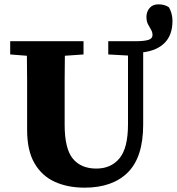

<svg xmlns="http://www.w3.org/2000/svg" viewBox="-20 -847 815 885"><path d="M370 18Q292 18 232.5 -9Q173 -36 139 -94.5Q105 -153 105 -248V-360Q105 -417 105 -474.5Q105 -532 104 -590L27 -596V-657H365V-596L279 -590Q278 -533 278 -475.5Q278 -418 278 -360V-272Q278 -162 315.5 -116Q353 -70 424 -70Q492 -70 531 -117.5Q570 -165 570 -274V-591L479 -596V-657H602Q644 -657 663.5 -663Q683 -669 683 -685Q683 -699 676 -710.5Q669 -722 662 -735.5Q655 -749 655 -769Q655 -793 669.5 -810Q684 -827 710 -827Q740 -827 759 -813Q775 -784 775 -751Q775 -686 739.5 -650Q704 -614 640 -606V-273Q640 -123 569.5 -52.5Q499 18 370 18Z"/></svg>

Font: Source Serif 4 SmText
Style: Bold
Weight: 700
Designer: Frank Grießhammer
Foundry: Adobe
Version: Version 4.005;hotconv 1.1.0;makeotfexe 2.6.0